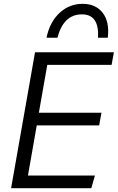

<svg xmlns="http://www.w3.org/2000/svg" viewBox="-20 -983 615 1003"><path d="M126 -66H476L457 0H38L163 -710H575L563 -644H227L183 -394H510L498 -328H172ZM492 -786Q499 -908 408 -908Q312 -908 280 -786H223Q240 -868 291 -915.5Q342 -963 412 -963Q480 -963 516.5 -916Q553 -869 543 -786Z"/></svg>

Font: Livvic
Style: Italic
Weight: 400
Italic angle: -10°
Designer: Jacques Le Bailly, Baron von Fonthausen
Version: Version 1.001; ttfautohint (v1.8.2)